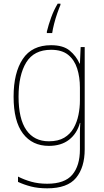

<svg xmlns="http://www.w3.org/2000/svg" viewBox="-20 -784 564 1045"><path d="M258 -538Q324 -538 359.5 -508.5Q395 -479 413 -438H415L419 -528H441V29Q441 127 394 184Q347 241 237 241Q187 241 148.5 231Q110 221 78 206V177Q111 194 150 205Q189 216 237 216Q332 216 373.5 167Q415 118 415 29V-15Q415 -42 415 -63.5Q415 -85 417 -115H415Q399 -57 356 -23.5Q313 10 246 10Q156 10 105 -57Q54 -124 54 -258Q54 -388 104 -463Q154 -538 258 -538ZM258 -513Q165 -513 123 -444.5Q81 -376 81 -258Q81 -137 123.5 -76Q166 -15 246 -15Q297 -15 329.5 -34.5Q362 -54 380.5 -86.5Q399 -119 407 -158.5Q415 -198 415 -237V-307Q415 -364 400 -411Q385 -458 351 -485.5Q317 -513 258 -513ZM309 -757Q302 -741 292 -712.5Q282 -684 274.5 -654.5Q267 -625 264 -604H235V-612Q244 -649 258.5 -689Q273 -729 294 -764H309Z"/></svg>

Font: Noto Sans Tamil SemiCondensed Thin
Style: Regular
Weight: 100
Width: 4
Designer: Jelle Bosma - Monotype Design Team
Foundry: Monotype Imaging Inc.
Version: Version 2.004; ttfautohint (v1.8.4.7-5d5b)